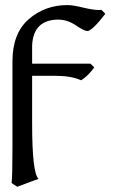

<svg xmlns="http://www.w3.org/2000/svg" viewBox="-20 -509 467 744"><path d="M46.9 214.8 24.9 200.2Q28.3 175.3 28.3 59.6V-271.5Q28.3 -379.9 91.3 -434.6Q154.3 -489.3 241.2 -489.3Q262.2 -489.3 301.8 -479.7Q341.3 -470.2 363.3 -470.2L373 -470.7L388.2 -455.6Q336.4 -388.7 318.4 -388.7Q306.6 -388.7 273.7 -410.9Q240.7 -433.1 204.6 -433.1Q109.4 -431.6 104.5 -333.5V-262.2H330.6L345.2 -248Q322.3 -215.3 294.4 -197.8Q257.3 -215.3 192.4 -215.3H104.5V-31.2Q104.5 162.1 129.4 184.1Q107.9 191.4 46.9 214.8Z"/></svg>

Font: Kelvinch
Style: Regular
Weight: 400
Designer: Paul James MIller
Foundry: High-Logic / Made with FontCreator
Version: Version 3.30 September 23, 2016